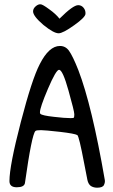

<svg xmlns="http://www.w3.org/2000/svg" viewBox="-20 -873 528 894"><path d="M257 -786Q240 -808 209 -830Q178 -853 169 -853Q158 -854 146 -843.5Q134 -833 134 -820Q134 -798 182 -757Q230 -718 253 -718Q273 -718 326 -756Q378 -793 378 -809Q379 -825 369 -837Q359 -849 344 -849Q320 -849 257 -786ZM165 -574Q129 -505 77 -305Q24 -101 24 -30Q24 -1 58 -1Q92 -1 96 -20Q128 -247 145 -263Q149 -267 171 -267Q188 -267 260 -259Q328 -251 340 -244Q348 -239 372 -112L387 -35Q391 -16 403 -7Q416 1 432 1Q458 1 464 -11.5Q470 -24 468 -35Q408 -382 345 -546Q319 -612 301 -637Q285 -659 259 -659Q208 -659 165 -574ZM299 -451Q326 -355 326 -341Q326 -329 324 -325Q322 -323 309 -323Q281 -323 231 -329Q176 -335 168 -343Q166 -345 166 -350Q166 -372 203 -459Q241 -548 255 -548Q272 -548 299 -451Z"/></svg>

Font: Patrick Hand SC
Style: Regular
Weight: 400
Designer: Patrick Wagesreiter
Foundry: Patrick Wagesreiter
Version: Version 2.001; ttfautohint (v1.8.2)